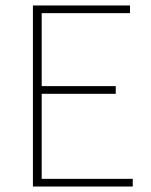

<svg xmlns="http://www.w3.org/2000/svg" viewBox="-20 -680 550 700"><path d="M100 0V-660H454V-632H132V-366H402V-338H132V-28H464V0Z"/></svg>

Font: Source Sans 3 VF
Style: Regular
Weight: 200
Designer: Paul D. Hunt
Foundry: Adobe
Version: Version 3.046;hotconv 1.0.118;makeotfexe 2.5.65603